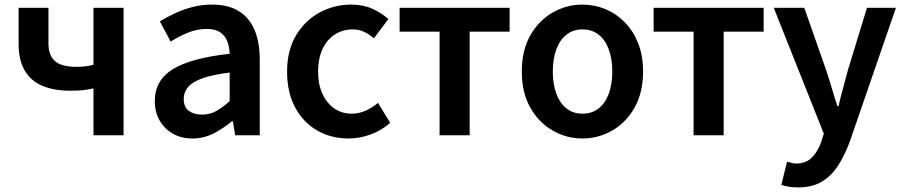

<svg xmlns="http://www.w3.org/2000/svg" viewBox="-20 -589 3934 836"><path d="M387 0V-204Q371 -201 356.5 -198.5Q342 -196 325.5 -195Q309 -194 284 -194Q217 -194 166.5 -214.5Q116 -235 88.5 -280.5Q61 -326 61 -399V-555H191V-399Q191 -347 220 -322.5Q249 -298 312 -298Q333 -298 350.5 -300Q368 -302 387 -307V-555H518V0Z M818 14Q769 14 732.5 -7Q696 -28 675 -64.5Q654 -101 654 -149Q654 -239 732 -287.5Q810 -336 980 -355Q979 -385 969.5 -409.5Q960 -434 938.5 -448.5Q917 -463 880 -463Q838 -463 799 -447Q760 -431 723 -408L676 -496Q707 -515 742.5 -531.5Q778 -548 818.5 -558.5Q859 -569 903 -569Q973 -569 1019 -541Q1065 -513 1088 -459.5Q1111 -406 1111 -329V0H1004L994 -61H990Q953 -30 910 -8Q867 14 818 14ZM860 -90Q893 -90 921.5 -105.5Q950 -121 980 -149V-273Q905 -264 861 -248Q817 -232 798.5 -209.5Q780 -187 780 -159Q780 -122 802.5 -106Q825 -90 860 -90Z M1498 14Q1422 14 1361.5 -20.5Q1301 -55 1265.5 -120.5Q1230 -186 1230 -277Q1230 -370 1269 -435Q1308 -500 1371.5 -534.5Q1435 -569 1509 -569Q1561 -569 1601 -551Q1641 -533 1671 -506L1608 -422Q1586 -441 1564 -451Q1542 -461 1516 -461Q1472 -461 1437.5 -438.5Q1403 -416 1384 -374.5Q1365 -333 1365 -277Q1365 -222 1384 -180.5Q1403 -139 1436 -116.5Q1469 -94 1511 -94Q1544 -94 1573 -107.5Q1602 -121 1626 -141L1679 -54Q1640 -20 1592.5 -3Q1545 14 1498 14Z M1894 0V-451H1720V-555H2199V-451H2025V0Z M2516 14Q2447 14 2386.5 -20.5Q2326 -55 2289 -120.5Q2252 -186 2252 -277Q2252 -370 2289 -435Q2326 -500 2386.5 -534.5Q2447 -569 2516 -569Q2568 -569 2615.5 -549.5Q2663 -530 2700 -492.5Q2737 -455 2758.5 -401Q2780 -347 2780 -277Q2780 -186 2743 -120.5Q2706 -55 2645.5 -20.5Q2585 14 2516 14ZM2516 -94Q2557 -94 2586 -116.5Q2615 -139 2630.5 -180.5Q2646 -222 2646 -277Q2646 -333 2630.5 -374.5Q2615 -416 2586 -438.5Q2557 -461 2516 -461Q2476 -461 2447 -438.5Q2418 -416 2402.5 -374.5Q2387 -333 2387 -277Q2387 -222 2402.5 -180.5Q2418 -139 2447 -116.5Q2476 -94 2516 -94Z M3000 0V-451H2826V-555H3305V-451H3131V0Z M3455 227Q3432 227 3414.5 224Q3397 221 3382 216L3407 115Q3415 117 3425.5 120Q3436 123 3447 123Q3490 123 3516 96Q3542 69 3556 28L3567 -7L3349 -555H3482L3577 -284Q3590 -246 3601.5 -206Q3613 -166 3626 -127H3631Q3640 -166 3651 -205.5Q3662 -245 3672 -284L3755 -555H3881L3681 25Q3658 88 3628.5 133Q3599 178 3557.5 202.5Q3516 227 3455 227Z"/></svg>

Font: Noto Sans HK SemiBold
Style: Regular
Weight: 600
Version: Version 2.004-H2;hotconv 1.0.118;makeotfexe 2.5.65603